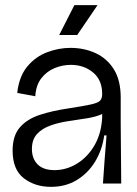

<svg xmlns="http://www.w3.org/2000/svg" viewBox="-20 -713 534 746"><path d="M178 13Q116 13 72.5 -20.5Q29 -54 29 -128Q29 -186 57.5 -218.5Q86 -251 135.5 -267Q185 -283 247 -292Q305 -301 332.5 -307Q360 -313 368.5 -321.5Q377 -330 377 -348Q377 -402 341.5 -431.5Q306 -461 255 -461Q223 -461 192.5 -448.5Q162 -436 141 -409.5Q120 -383 117 -339L47 -352Q54 -416 86 -454.5Q118 -493 163 -510Q208 -527 254 -527Q307 -527 351.5 -506.5Q396 -486 422.5 -443.5Q449 -401 449 -334V-235Q449 -177 450 -117.5Q451 -58 451 0H380Q383 -48 386.5 -92.5Q390 -137 394 -187H385Q377 -130 349.5 -85Q322 -40 278.5 -13.5Q235 13 178 13ZM192 -52Q238 -52 279.5 -77.5Q321 -103 347.5 -149Q374 -195 377 -257V-270Q353 -259 318.5 -253.5Q284 -248 246.5 -242.5Q209 -237 176.5 -225.5Q144 -214 124 -192.5Q104 -171 104 -134Q104 -97 126 -74.5Q148 -52 192 -52ZM280 -577H210L269 -693H359Z"/></svg>

Font: Bricolage Grotesque 96pt Light
Style: Regular
Weight: 300
Designer: Mathieu Triay
Foundry: Atelier Triay
Version: Version 1.001; ttfautohint (v1.8.4.7-5d5b);gftools[0.9.33.de